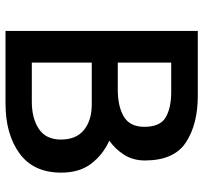

<svg xmlns="http://www.w3.org/2000/svg" viewBox="-40 -680 720 679"><g transform="rotate(90 319.5 -340.0)"><path d="M318 -680Q419 -680 483 -638Q547 -596 547 -493Q547 -452 527.5 -420.5Q508 -389 477 -367Q526 -345 558 -303.5Q590 -262 590 -197Q590 -99 522 -49.5Q454 0 346 0H89V-680ZM304 -586H201V-397H296Q356 -397 392 -418.5Q428 -440 428 -491Q428 -547 394.5 -566.5Q361 -586 304 -586ZM349 -305H201V-93H339Q398 -93 435.5 -118Q473 -143 473 -196Q473 -250 439 -277.5Q405 -305 349 -305Z"/></g></svg>

Font: Palanquin SemiBold
Style: Regular
Weight: 600
Designer: Pria Ravichandran
Version: Version 1.0.4